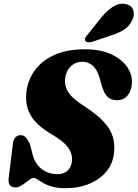

<svg xmlns="http://www.w3.org/2000/svg" viewBox="-20 -974 722 1007"><path d="M324 13Q282 13 253.5 4.8Q225 -3.5 206.5 -14.2Q188 -25 176.5 -33Q165 -41 157 -41Q148.5 -41 137.5 -33.5Q126.5 -26 113.8 -16Q101 -6 87.8 1.5Q74.5 9 62 9Q42.5 9 33 -1.5Q23.5 -12 25 -35.5L47 -214Q48.5 -239 59.5 -252Q70.5 -265 88 -265Q104.5 -265 115 -253.8Q125.5 -242.5 136.5 -219.5L154 -152.5Q169.5 -107.5 203.5 -84Q237.5 -60.5 279 -60.5Q301 -60.5 317.2 -67.8Q333.5 -75 343.2 -89Q353 -103 356 -121.5Q363.5 -159.5 340.5 -195.2Q317.5 -231 252 -269Q174 -314.5 142.2 -367Q110.5 -419.5 118.5 -491Q125.5 -553 161.8 -604Q198 -655 264 -685.2Q330 -715.5 424.5 -715.5Q507 -715.5 563 -689.5Q619 -663.5 646.8 -622.8Q674.5 -582 672 -537.5Q670 -499.5 649.8 -474Q629.5 -448.5 592.5 -448.5Q564.5 -448.5 546.2 -464.2Q528 -480 515 -519.5L502.5 -565Q490 -608.5 466.8 -629.2Q443.5 -650 413 -650Q387 -650 368 -638.8Q349 -627.5 337.2 -608.8Q325.5 -590 322 -565.5Q316.5 -525.5 338 -491Q359.5 -456.5 420 -418.5Q488 -374.5 524 -335.5Q560 -296.5 571.8 -256.2Q583.5 -216 577.5 -169.5Q572 -116.5 538.8 -75.5Q505.5 -34.5 450.2 -10.8Q395 13 324 13ZM513 -884.5Q544 -921 575 -940.2Q606 -959.5 639 -952.5Q670 -947 678.5 -921.5Q687 -896 674.5 -870.5Q660.5 -839 633.8 -820.8Q607 -802.5 565.5 -789L464.5 -755Q453 -751.5 442 -752.5Q431 -753.5 427.5 -760Q423.5 -768 428.2 -776.8Q433 -785.5 441.5 -795Z"/></svg>

Font: Fraunces Black
Style: Italic
Weight: 900
Italic angle: -16°
Version: Version 1.000;[b76b70a41]